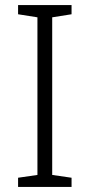

<svg xmlns="http://www.w3.org/2000/svg" viewBox="-20 -734 351 754"><path d="M261 0V-36L185 -47V-666L261 -678V-714H51V-678L127 -666V-47L51 -36V0Z"/></svg>

Font: Noto Sans Gujarati UI Light
Style: Regular
Weight: 300
Designer: Jelle Bosma - Monotype Design Team, Universal Thirst
Foundry: Monotype Imaging Inc.
Version: Version 2.106